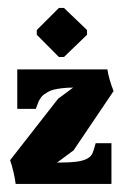

<svg xmlns="http://www.w3.org/2000/svg" viewBox="-20 -455 307 475"><path d="M125.7 -314H138.3L195.3 -369V-380.7L138.3 -435.3H125.7L71 -380.7V-369ZM18.7 0H255.7V-100.7H216.7Q210.7 -78.3 207.3 -73Q199 -59.3 171.3 -55.3Q153 -52.7 121 -52.7L162 -83L261 -229.7Q255.7 -242.7 251.5 -257.3Q247.3 -272 245.7 -283.3H22.7V-185.7H68.7Q69.3 -187.7 71.7 -194Q74 -200.3 75.2 -203.2Q76.3 -206 80 -211.7Q83.7 -217.3 87.3 -220.2Q91 -223 98 -227.2Q105 -231.3 113.3 -233.3Q121.7 -235.3 133.8 -236.8Q146 -238.3 161 -238.3L123.7 -210.7L5 -58.7Q9 -47.7 13.3 -29.5Q17.7 -11.3 18.7 0Z"/></svg>

Font: Jomhuria
Style: Regular
Weight: 400
Designer: Arabic design by Kourosh Beigpour, Latin design by Eben Sorkin, engineering by Lasse Fister and Khaled Hosney
Version: Version 1.0000